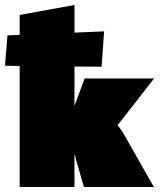

<svg xmlns="http://www.w3.org/2000/svg" viewBox="-48 -751 645 771"><path d="M459 -195 570 0H289L258 -107Q256 -123 251 -131V0H31V-486L-28 -487L-18 -609L31 -611V-691L251 -731V-620L370 -625L360 -483L251 -484V-326L292 -436H571L424 -248Q443 -226 459 -195Z"/></svg>

Font: Ysabeau Black
Style: Regular
Weight: 900
Designer: Christian Thalmann (Catharsis Fonts)
Version: Version 0.003